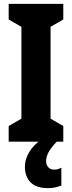

<svg xmlns="http://www.w3.org/2000/svg" viewBox="-20 -734 373 995"><path d="M308 0H25V-81L91 -119V-595L25 -633V-714H308V-633L242 -595V-119L308 -81ZM219 102Q219 120 230 132.5Q241 145 260 145Q274 145 282.5 142Q291 139 298 135V228Q287 232 269.5 236.5Q252 241 229 241Q168 241 138.5 211Q109 181 109 130Q109 92 131.5 54Q154 16 199 -14L274 0Q243 33 231 56Q219 79 219 102Z"/></svg>

Font: Noto Sans Tamil ExtraCondensed ExtraBold
Style: Regular
Weight: 800
Width: 2
Designer: Jelle Bosma - Monotype Design Team
Foundry: Monotype Imaging Inc.
Version: Version 2.004; ttfautohint (v1.8.4.7-5d5b)